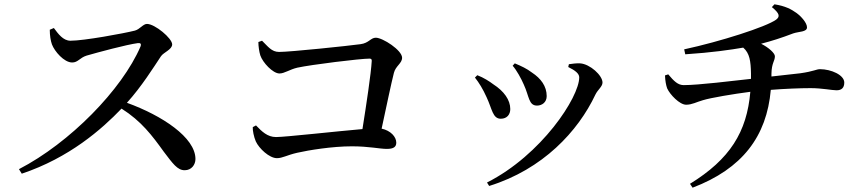

<svg xmlns="http://www.w3.org/2000/svg" viewBox="-20 -811 4020 891"><path d="M211 -673C211 -646 215 -622 221 -605C233 -573 277 -521 315 -521C342 -521 350 -543 382 -553C434 -568 567 -604 620 -611C631 -612 637 -609 632 -595C546 -395 304 -148 68 -26L81 -5C302 -79 452 -211 544 -307C636 -249 686 -182 740 -107C782 -52 803 -21 837 -21C869 -21 887 -47 887 -73C887 -173 732 -275 569 -334C637 -409 693 -499 727 -550C739 -568 779 -581 779 -605C779 -633 699 -700 662 -700C644 -700 629 -675 606 -669C555 -656 370 -622 307 -622C273 -622 250 -654 230 -681Z M1153 -221C1152 -206 1158 -176 1167 -155C1182 -122 1230 -77 1265 -77C1291 -77 1311 -91 1359 -102C1412 -114 1521 -132 1613 -132C1692 -132 1742 -120 1775 -120C1806 -120 1819 -129 1819 -149C1819 -176 1793 -205 1751 -214C1773 -316 1795 -422 1808 -473C1816 -505 1846 -517 1846 -543C1846 -578 1756 -636 1724 -636C1700 -636 1692 -611 1653 -606C1595 -598 1327 -570 1275 -570C1240 -570 1223 -596 1196 -622L1179 -616C1179 -596 1183 -570 1188 -554C1199 -521 1246 -470 1277 -470C1300 -470 1325 -489 1360 -497C1425 -511 1651 -539 1695 -539C1703 -539 1706 -535 1705 -527C1702 -471 1680 -325 1662 -212C1545 -202 1304 -175 1261 -175C1221 -175 1195 -201 1168 -229Z M2359 -506C2377 -486 2399 -446 2411 -418C2436 -364 2433 -321 2472 -321C2495 -321 2517 -336 2517 -365C2517 -411 2490 -447 2449 -474C2424 -493 2400 -504 2369 -517ZM2250 52C2499 -25 2663 -202 2743 -372C2754 -395 2776 -409 2776 -428C2776 -461 2718 -514 2672 -517C2655 -518 2634 -515 2620 -513L2617 -500C2650 -484 2668 -469 2668 -452C2668 -360 2493 -92 2240 36ZM2184 -451C2203 -427 2221 -398 2238 -360C2264 -305 2266 -260 2304 -260C2333 -260 2348 -280 2348 -305C2348 -347 2319 -388 2269 -420C2252 -433 2224 -451 2195 -462Z M3066 -461C3067 -435 3071 -415 3076 -401C3089 -372 3134 -325 3164 -325C3192 -325 3213 -338 3242 -346C3277 -357 3384 -375 3462 -385C3446 -198 3367 -72 3182 42L3194 60C3425 -28 3538 -178 3557 -394C3620 -399 3693 -402 3742 -402C3795 -402 3841 -392 3862 -392C3885 -392 3898 -403 3898 -428C3898 -463 3837 -490 3785 -490C3769 -490 3757 -480 3694 -471L3560 -456V-469C3561 -520 3576 -527 3576 -550C3576 -564 3548 -590 3512 -608C3562 -621 3606 -635 3661 -656C3687 -665 3725 -662 3725 -684C3725 -705 3698 -735 3676 -751C3652 -768 3625 -783 3574 -791L3562 -778C3599 -748 3600 -734 3582 -720C3535 -686 3322 -618 3155 -582L3160 -559C3283 -567 3371 -580 3429 -590C3459 -564 3464 -527 3465 -470V-445C3383 -436 3221 -416 3153 -416C3126 -416 3108 -434 3081 -466Z"/></svg>

Font: Noto Serif SC SemiBold
Style: Regular
Weight: 600
Designer: Ryoko NISHIZUKA 西塚涼子 (kana & ideographs); Frank Grießhammer (Latin, Greek & Cyrillic); Wenlong ZHANG 张文龙 (bopomofo); San
Foundry: Adobe
Version: Version 2.001;hotconv 1.1.0;makeotfexe 2.6.0